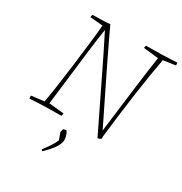

<svg xmlns="http://www.w3.org/2000/svg" viewBox="-203 -795 1131 1193"><g transform="rotate(30 362.5 -198.0)"><path d="M528 8Q498 -52 394.5 -267Q291 -482 232 -597Q221 -526 211.5 -450.5Q202 -375 187 -245.5Q172 -116 161 -30L268 -19Q268 -9 265 0Q136 0 39 7Q37 -3 37 -14L129 -25Q144 -99 171.5 -314.5Q199 -530 205 -613L114 -621Q114 -632 119 -640Q199 -640 243 -645Q318 -483 532 -49Q581 -450 605 -610L498 -622Q498 -628 502 -640Q623 -640 723 -646Q725 -640 725 -627L637 -614Q594 -382 552 -16L553 -2Q539 8 528 8ZM272 250Q270 249 266.5 246Q263 243 263 242Q318 169 327 139L309 90Q311 80 315 67Q328 62 337 62Q356 90 356 122Q356 170 272 250Z"/></g></svg>

Font: Albura ExtraLight
Style: Italic
Weight: 156
Italic angle: -7°
Designer: Mercedes Jáuregui
Foundry: Omnibus-Type Team
Version: Version 1.000